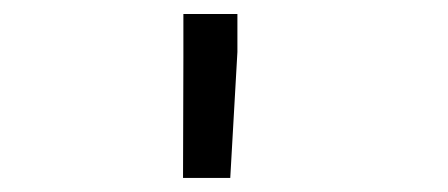

<svg xmlns="http://www.w3.org/2000/svg" viewBox="-20 -770 640 274"><path d="M318.8 -695.8 308.6 -516.1H241.2L241.7 -688V-750H318.8Z"/></svg>

Font: TypoPRO Roboto Mono
Style: Regular
Weight: 400
Designer: Google
Version: Version 2.000986; 2015; ttfautohint (v1.3)